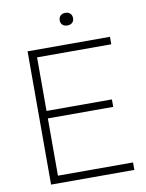

<svg xmlns="http://www.w3.org/2000/svg" viewBox="-98 -981 801 1050"><g transform="rotate(-10 303.0 -456.0)"><path d="M99 0V-740H556.5V-698.5H144.5V-401H507.5V-359.5H144.5V-41.5H561.5V0ZM338.5 -841.5Q321.5 -841.5 311.5 -850.8Q301.5 -860 301.5 -876Q301.5 -892 311.5 -901.8Q321.5 -911.5 338.5 -911.5Q355.5 -911.5 365.5 -901.8Q375.5 -892 375.5 -876Q375.5 -860 365.5 -850.8Q355.5 -841.5 338.5 -841.5Z"/></g></svg>

Font: Encode Sans SmExp XLt
Style: Regular
Weight: 200
Width: 6
Designer: Multiple Designers
Foundry: Impallari Type
Version: Version 3.002; ttfautohint (v1.8.3) -l 8 -r 50 -G 200 -x 14 